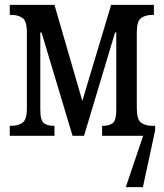

<svg xmlns="http://www.w3.org/2000/svg" viewBox="-20 -556 670 786"><path d="M20 0V-41H27Q54 -41 72 -53.5Q90 -66 90 -113V-423Q90 -470 72 -482.5Q54 -495 27 -495H20V-536H203L317 -143L435 -536H610V-495H603Q576 -495 558 -482.5Q540 -470 540 -423V-113Q540 -66 558 -53.5Q576 -41 603 -41H615V-22L565 210H495L566 0H398V-41H403Q427 -41 441.5 -52Q456 -63 456 -108V-423H451L324 0H277L150 -423H145V-108Q145 -63 159.5 -52Q174 -41 198 -41H203V0Z"/></svg>

Font: Noto Serif ExtraCondensed
Style: Regular
Weight: 400
Width: 2
Designer: Monotype Design Team
Foundry: Monotype Imaging Inc.
Version: Version 2.015